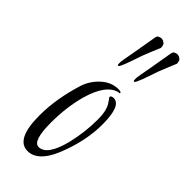

<svg xmlns="http://www.w3.org/2000/svg" viewBox="-173 -516 538 538"><g transform="rotate(45 96.0 -246.5)"><path d="M145 -352Q142 -349 140 -353Q139 -363 142 -378Q145 -393 148 -411L160 -481Q161 -485 163 -487Q177 -496 189 -484L190 -482Q191 -480 191.5 -477Q192 -474 192 -471Q188 -461 181 -444.5Q174 -428 170 -417Q151 -359 145 -352ZM82 -352Q79 -349 77 -353Q76 -363 79 -378Q82 -393 85 -411L97 -481Q98 -485 100 -487Q114 -496 126 -484L127 -482Q128 -480 128.5 -477Q129 -474 129 -471Q125 -461 118 -444.5Q111 -428 107 -417Q88 -359 82 -352ZM69 -2Q22 -2 22 -96Q22 -131 28 -166Q34 -201 45 -236Q54 -264 76.5 -284.5Q99 -305 127 -305Q137 -305 138 -301Q136 -297 133 -299Q93 -289 73 -217Q66 -191 62.5 -163Q59 -135 59 -105Q59 -32 83 -32Q116 -32 134 -104Q146 -154 146 -205Q146 -238 135 -255.5Q124 -273 124 -270Q124 -278 135 -278Q165 -278 165 -203Q165 -146 143 -84Q115 -2 69 -2Z"/></g></svg>

Font: Shalimar
Style: Regular
Weight: 400
Designer: Robert E. Leuschke
Foundry: Robert E. Leuschke
Version: Version 1.010; ttfautohint (v1.8.3)